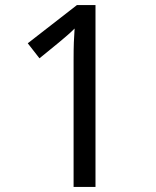

<svg xmlns="http://www.w3.org/2000/svg" viewBox="-20 -734 612 754"><path d="M355 0H269V-499Q269 -542 270 -568Q271 -594 273 -622Q257 -606 244 -595Q231 -584 211 -567L135 -505L89 -564L282 -714H355Z"/></svg>

Font: Noto Sans Old Hungarian
Style: Regular
Weight: 400
Designer: Monotype Design Team
Foundry: Monotype Imaging Inc.
Version: Version 2.005; ttfautohint (v1.8.4.7-5d5b)